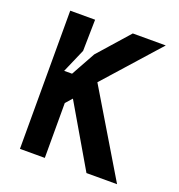

<svg xmlns="http://www.w3.org/2000/svg" viewBox="-127 -807 854 914"><g transform="rotate(20 300.0 -350.0)"><path d="M200 -700 197 -541 144.8 -421H184.8L252.4 -543.2L391 -700H558L312 -424L566 0H411L229.2 -311L200 -278V0H74V-700Z"/></g></svg>

Font: Fliege Mono Thin
Style: Regular
Weight: 100
Version: Version 0.020;Glyphs 3.3 (3306)